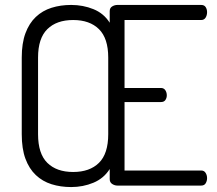

<svg xmlns="http://www.w3.org/2000/svg" viewBox="-20 -751 880 777"><path d="M268 6Q225 6 188.5 -5.5Q152 -17 125 -42.5Q98 -68 83 -108.5Q68 -149 68 -208V-518Q68 -576 83 -616.5Q98 -657 125 -682.5Q152 -708 188.5 -719.5Q225 -731 268 -731Q316 -731 358 -714Q400 -697 424 -659V-706Q424 -719 434 -725Q444 -731 455 -731H794Q807 -731 812.5 -722Q818 -713 818 -702Q818 -689 812 -679.5Q806 -670 794 -670H484V-395H631Q643 -395 649 -386Q655 -377 655 -365Q655 -355 649.5 -346.5Q644 -338 631 -338H484V-61H794Q806 -61 812 -51.5Q818 -42 818 -30Q818 -19 812.5 -9.5Q807 0 794 0H455Q444 0 434 -6.5Q424 -13 424 -26V-67Q400 -29 358 -11.5Q316 6 268 6ZM418 -518Q418 -596 380.5 -633Q343 -670 276 -670Q209 -670 171.5 -633Q134 -596 134 -518V-208Q134 -129 171.5 -92Q209 -55 276 -55Q343 -55 380.5 -92Q418 -129 418 -208Z"/></svg>

Font: Dosis
Style: Book
Weight: 400
Designer: EdgarTolentino, PabloImpallari, IginoMarini
Foundry: EdgarTolentino, PabloImpallari, IginoMarini
Version: Version 1.007